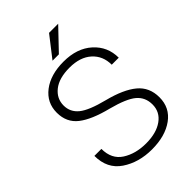

<svg xmlns="http://www.w3.org/2000/svg" viewBox="-262 -1007 1126 1126"><g transform="rotate(-45 300.5 -444.5)"><path d="M500 -174.3Q500 -233.9 457.5 -269.8Q415 -305.7 305.2 -334.5Q186 -364.3 127.2 -410.2Q68.4 -456.1 68.4 -537.1Q68.4 -620.1 134.5 -670.7Q200.7 -721.2 308.1 -721.2Q419.9 -721.2 486.8 -660.6Q553.7 -600.1 553.7 -508.3H495.6Q495.6 -581.1 445.8 -626.2Q396 -671.4 308.1 -671.4Q221.2 -671.4 173.8 -633.8Q126.5 -596.2 126.5 -538.6Q126.5 -483.9 169.9 -448.7Q213.4 -413.6 324.2 -385.7Q440.9 -356 499.8 -307.1Q558.6 -258.3 558.6 -175.3Q558.6 -88.4 490 -39.1Q421.4 10.3 311.5 10.3Q202.6 10.3 124 -42.7Q45.4 -95.7 45.4 -202.1H103.5Q103.5 -117.2 164.6 -78.1Q225.6 -39.1 311.5 -39.1Q397.5 -39.1 448.7 -75.7Q500 -112.3 500 -174.3ZM367.7 -900.4H443.4L319.3 -770.5H266.6Z"/></g></svg>

Font: Roboto Web
Style: Light
Weight: 300
Designer: Google
Version: Version 1.200310; 2013